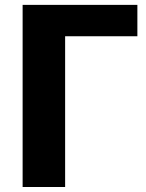

<svg xmlns="http://www.w3.org/2000/svg" viewBox="-20 -748 584 768"><path d="M529.5 -603H240.5V0H70.5V-728.5H529.5Z"/></svg>

Font: Lato Black
Style: Regular
Weight: 900
Designer: Lukasz Dziedzic
Foundry: tyPoland Lukasz Dziedzic
Version: Version 2.007; 2014-02-27